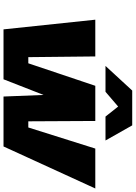

<svg xmlns="http://www.w3.org/2000/svg" viewBox="140 -912 772 1092"><g transform="rotate(90 526.0 -366.0)"><path d="M355 -580 495 -732H693L779 -580H643L586 -652L502 -580ZM147 0 92 -522H301L305 -141H340L468 -522H668L670 -141H705L825 -522H1052L813 0H529L520 -228L431 0Z"/></g></svg>

Font: Tomorrow
Style: Bold Italic
Weight: 700
Italic angle: -10°
Designer: Tony de Marco, Monica Rizzolli
Foundry: Just in Type
Version: Version 2.002